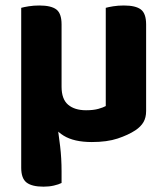

<svg xmlns="http://www.w3.org/2000/svg" viewBox="-20 -507 615 706"><path d="M58 -296.7H191.2L188.8 -63.5Q195.8 -13.4 201.1 30.6Q206.4 74.6 206.4 123.4V165.8Q195.6 171.3 178.2 175.3Q160.9 179.4 140 179.4Q97.5 179.4 77.7 164.2Q58 149 58 109.9ZM144.1 -163.6V-242.3L206.4 -259.2V-188.2Q206.4 -142.4 230.4 -122Q254.4 -101.6 296.4 -101.6Q323.5 -101.6 341.6 -106.7Q359.7 -111.8 368.9 -117V-259.2H517.3V-98.7Q517.3 -74.7 507.6 -58Q497.9 -41.3 477.7 -27.8Q451.4 -10.5 412.5 2.4Q373.6 15.3 317.6 15.3Q252.1 15.3 214 -8.2Q175.9 -31.7 160 -72.1Q144.1 -112.4 144.1 -163.6ZM517.3 -214.1H368.9V-478.2Q378.4 -481 396.4 -483.9Q414.4 -486.8 435.5 -486.8Q478.6 -486.8 497.9 -472.2Q517.3 -457.6 517.3 -417.1ZM206.4 -214.1H58V-478.2Q67.6 -481 85.7 -483.9Q103.8 -486.8 124.6 -486.8Q167.9 -486.8 187.2 -472.2Q206.4 -457.6 206.4 -417.1Z"/></svg>

Font: Baloo Paaji 2
Style: Regular
Weight: 400
Designer: Shuchita Grover, Noopur Datye and Ek Type
Foundry: Ek Type
Version: Version 1.700